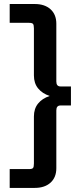

<svg xmlns="http://www.w3.org/2000/svg" viewBox="-20 -752 387 937"><path d="M149.9 165H27.3V73.2H121.1Q136.7 73.2 141.1 67.9Q145.5 62.5 145.5 45.9V-183.6Q145.5 -221.7 166 -246.8Q186.5 -272 222.7 -283.7Q186.5 -295.4 166 -320.6Q145.5 -345.7 145.5 -383.8V-613.3Q145.5 -629.9 141.1 -635.3Q136.7 -640.6 121.1 -640.6H27.3V-732.4H149.9Q198.2 -732.4 226.6 -706.8Q254.9 -681.2 254.9 -636.2V-354Q254.9 -330.1 275.4 -330.1H326.2V-237.3H275.4Q254.9 -237.3 254.9 -213.4V68.8Q254.9 113.8 226.6 139.4Q198.2 165 149.9 165Z"/></svg>

Font: Schibsted Grotesk SemiBold
Style: Regular
Weight: 600
Designer: Bakken & Baeck AS, Henrik Kongsvoll
Foundry: Schibsted ASA
Version: Version 1.100;gftools[0.9.25]